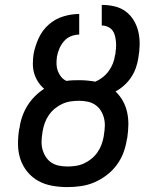

<svg xmlns="http://www.w3.org/2000/svg" viewBox="-20 -755 640 783"><path d="M255 8Q223 8 192.5 2.5Q162 -3 136.5 -17Q111 -31 92 -54Q73 -77 63.5 -105Q54 -133 53.5 -164.5Q53 -196 58 -227L60 -235Q63 -258 71 -280.5Q79 -303 91.5 -323.5Q104 -344 122 -362Q140 -380 160 -393Q146 -405 135.5 -421Q125 -437 119.5 -455.5Q114 -474 114 -494.5Q114 -515 117 -535Q123 -567 137.5 -599Q152 -631 178.5 -654.5Q205 -678 238 -688Q271 -698 303 -698V-614Q287 -614 270 -607.5Q253 -601 241 -587Q229 -573 222 -556.5Q215 -540 212 -523V-522Q210 -507 210.5 -492.5Q211 -478 216 -465Q221 -452 229.5 -441.5Q238 -431 251 -425Q263 -427 276.5 -427.5Q290 -428 302 -428Q319 -428 335.5 -426.5Q352 -425 369 -422Q385 -429 399 -440Q413 -451 423.5 -465.5Q434 -480 440.5 -496.5Q447 -513 449 -530L450 -531Q452 -545 453 -558Q454 -571 453 -583.5Q452 -596 449 -608.5Q446 -621 439 -630.5Q432 -640 420 -645.5Q408 -651 395 -651V-735Q422 -735 447.5 -729Q473 -723 493 -708Q513 -693 526 -671Q539 -649 544.5 -624Q550 -599 549.5 -572Q549 -545 544 -518Q541 -498 534 -478Q527 -458 515 -440Q503 -422 486.5 -407Q470 -392 451 -382Q469 -365 481 -343.5Q493 -322 498.5 -297Q504 -272 503.5 -246Q503 -220 499 -193L497 -185Q493 -158 483 -131.5Q473 -105 455.5 -81.5Q438 -58 414 -40Q390 -22 364 -11Q338 0 310 4Q282 8 255 8ZM255 -76Q271 -76 288.5 -78.5Q306 -81 322.5 -88.5Q339 -96 353 -107.5Q367 -119 377.5 -134Q388 -149 394 -165.5Q400 -182 403 -199L404 -207Q407 -224 407.5 -241.5Q408 -259 403.5 -275.5Q399 -292 390 -305.5Q381 -319 367.5 -328Q354 -337 337 -340.5Q320 -344 302 -344Q286 -344 268.5 -341.5Q251 -339 234.5 -331.5Q218 -324 204 -312.5Q190 -301 179.5 -286Q169 -271 163 -254.5Q157 -238 154 -221L153 -214Q150 -196 149.5 -178.5Q149 -161 153.5 -145Q158 -129 167 -115Q176 -101 189.5 -92Q203 -83 220 -79.5Q237 -76 255 -76Z"/></svg>

Font: Iosevka Aile Medium
Style: Italic
Weight: 500
Italic angle: -9°
Designer: Belleve Invis
Foundry: Belleve Invis
Version: Version 31.1.0; ttfautohint (v1.8.4)